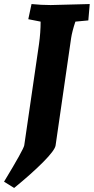

<svg xmlns="http://www.w3.org/2000/svg" viewBox="-51 -730 464 950"><path d="M386 -629 322 -623Q306 -575 301 -542L224 -10Q220 14 163 71.5Q106 129 19 200L-31 169Q66 9 69 -11L142 -512Q150 -569 150 -623L89 -635L105 -710Q153 -705 200 -705L393 -710Z"/></svg>

Font: Andada SC
Style: Bold Italic
Weight: 700
Italic angle: -8.29999°
Designer: Carolina Giovagnoli
Foundry: Carolina Giovagnoli
Version: Version 1.003